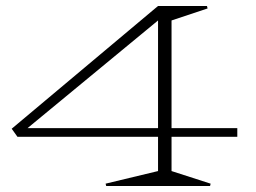

<svg xmlns="http://www.w3.org/2000/svg" viewBox="-20 -620 853 640"><path d="M771 -164.1H551.8V-49.8L682.1 -7.8L680.2 0H334L332 -7.8L506.8 -49.8V-164.1H38.1L19 -190.9L506.8 -600.1H669.9L671.9 -591.8L551.8 -551.8V-192.9H771ZM71.8 -192.9H506.8V-551.8Z"/></svg>

Font: Halibut Exp Thin
Style: Regular
Weight: 250
Width: 7
Designer: Matteo Maggi
Foundry: Collletttivo
Version: Version 3.080 | FøM Fix